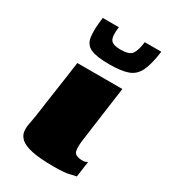

<svg xmlns="http://www.w3.org/2000/svg" viewBox="-156 -682 673 764"><g transform="rotate(30 181.0 -300.0)"><path d="M297 -399Q289 -338 280 -276Q271 -214 263 -152Q257 -112 261.5 -92.5Q266 -73 303 -73Q311 -73 316.5 -75.5Q322 -78 324 -79L314 -7Q306 -6 284 -0.5Q262 5 214 5Q150 5 113.5 -3Q77 -11 61.5 -25Q46 -39 43.5 -56.5Q41 -74 45 -93.5Q49 -113 52 -132Q56 -160 61.5 -199.5Q67 -239 73 -279Q79 -319 83.5 -351.5Q88 -384 90 -399Q142 -399 193.5 -399Q245 -399 297 -399ZM202 -458Q144 -458 117 -470Q90 -482 85 -514Q80 -546 88 -605H162Q156 -563 165.5 -547Q175 -531 212 -531Q252 -531 264 -548Q276 -565 281 -605H357Q349 -545 334 -513Q319 -481 288.5 -469.5Q258 -458 202 -458Z"/></g></svg>

Font: Genos Thin Black
Style: Italic
Weight: 900
Italic angle: -8°
Version: Version 1.010